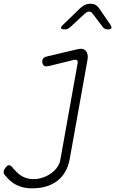

<svg xmlns="http://www.w3.org/2000/svg" viewBox="-54 -805 674 1045"><path d="M368 -458Q371 -473 364.5 -477.5Q358 -482 344 -478L214 -446Q198 -442 189 -445.5Q180 -449 177 -462Q174 -475 179.5 -484.5Q185 -494 202 -498L372 -538Q387 -541 397.5 -538Q408 -535 414.5 -526.5Q421 -518 423 -505.5Q425 -493 422 -478L325 63Q318 100 301.5 129Q285 158 259 178.5Q233 199 198.5 209.5Q164 220 120 220Q87 220 62 212Q37 204 19 192Q1 180 -11 167Q-23 154 -31 144Q-34 140 -34 135V127Q-33 122 -30 116.5Q-27 111 -23 106Q-19 101 -14.5 97.5Q-10 94 -5 94Q0 94 6 98.5Q12 103 17 111Q29 124 40.5 135Q52 146 65 153.5Q78 161 93.5 165.5Q109 170 127 170Q153 170 177.5 162Q202 154 222.5 139.5Q243 125 256.5 106.5Q270 88 274 67ZM298 -645Q281 -645 278.5 -651.5Q276 -658 290 -671L384 -762Q396 -773 409.5 -779Q423 -785 438 -785Q453 -785 464.5 -779Q476 -773 484 -762L547 -670Q555 -658 552 -651.5Q549 -645 532 -645Q524 -645 517.5 -648Q511 -651 506 -657L450 -731Q442 -742 431.5 -742Q421 -742 408 -731L329 -658Q321 -651 314 -648Q307 -645 298 -645Z"/></svg>

Font: Maple Mono Thin
Style: Italic
Weight: 250
Italic angle: -10°
Monospace: yes
Designer: subframe7536
Version: Version 7.000